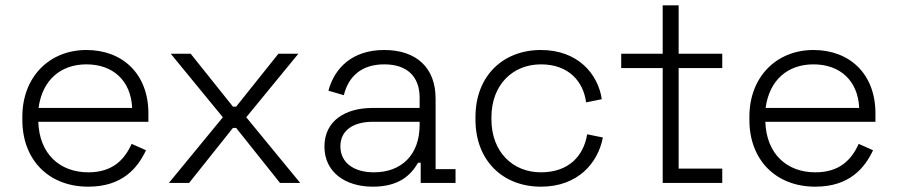

<svg xmlns="http://www.w3.org/2000/svg" viewBox="-20 -688 3372 722"><path d="M312 14C441 14 498 -57 529 -123L475 -147C448 -87 403 -40 312 -40C205 -40 128 -109 124 -230H538V-262C538 -410 441 -500 305 -500C165 -500 64 -398 64 -249V-237C64 -88 162 14 312 14ZM125 -282C139 -387 208 -446 305 -446C403 -446 472 -387 477 -282Z M615 0H691L856 -207H868L1033 0H1109L906 -247L1102 -486H1027L868 -287H856L697 -486H622L818 -247Z M1382 14C1482 14 1526 -31 1552 -76H1562V0H1693V-52H1618V-318C1618 -432 1547 -500 1425 -500C1304 -500 1238 -432 1215 -347L1273 -330C1290 -400 1339 -446 1425 -446C1512 -446 1558 -399 1558 -321V-282H1380C1279 -282 1200 -234 1200 -137C1200 -40 1279 14 1382 14ZM1260 -138C1260 -200 1312 -230 1381 -230H1558V-218C1558 -105 1489 -40 1386 -40C1312 -40 1260 -75 1260 -138Z M2014 14C2154 14 2229 -76 2247 -171L2188 -183C2175 -103 2120 -40 2014 -40C1908 -40 1828 -117 1828 -239V-247C1828 -369 1908 -446 2014 -446C2120 -446 2174 -380 2184 -303L2243 -315C2229 -409 2154 -500 2014 -500C1872 -500 1768 -403 1768 -248V-238C1768 -83 1872 14 2014 14Z M2472 0H2696V-54H2532V-432H2696V-486H2532V-668H2472V-486H2316V-432H2472Z M3046 14C3175 14 3232 -57 3263 -123L3209 -147C3182 -87 3137 -40 3046 -40C2939 -40 2862 -109 2858 -230H3272V-262C3272 -410 3175 -500 3039 -500C2899 -500 2798 -398 2798 -249V-237C2798 -88 2896 14 3046 14ZM2859 -282C2873 -387 2942 -446 3039 -446C3137 -446 3206 -387 3211 -282Z"/></svg>

Font: Meta Space Light
Style: Regular
Weight: 300
Designer: Meta Pool / Florian Karsten
Foundry: Meta Pool / Florian Karsten
Version: Version 2.000;Glyphs 3.1.1 (3137)